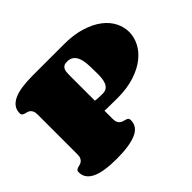

<svg xmlns="http://www.w3.org/2000/svg" viewBox="-168 -1019 1261 1261"><g transform="rotate(-45 462.5 -389.0)"><path d="M505.4 -368.2Q527.8 -368.2 541.5 -378.9Q555.2 -389.6 562 -406.2Q568.8 -422.9 571 -443.4Q573.2 -463.9 573.2 -482.9Q573.2 -495.6 572.8 -506.3Q572.3 -517.1 572.3 -525.9Q572.3 -553.7 570.1 -581.8Q567.9 -609.9 559.3 -632.3Q550.8 -654.8 533.7 -668.9Q516.6 -683.1 487.3 -683.1Q468.8 -683.1 458.3 -677Q447.8 -670.9 442.6 -660.2Q437.5 -649.4 436.3 -635.5Q435.1 -621.6 435.1 -605.5V-373Q436.5 -371.6 444.3 -370.6Q451.2 -369.6 465.1 -368.9Q479 -368.2 505.4 -368.2ZM551.3 -777.8Q643.1 -777.8 711.2 -756.6Q779.3 -735.4 824.5 -700.9Q869.6 -666.5 891.8 -622.3Q914.1 -578.1 914.1 -532.2Q914.1 -484.9 890.9 -439.2Q867.7 -393.6 822 -357.9Q776.4 -322.3 708.5 -300.5Q640.6 -278.8 551.3 -278.8Q543.5 -278.8 526.9 -279.1Q510.3 -279.3 491.9 -279.5Q473.6 -279.8 457 -280Q440.4 -280.3 433.1 -280.8V-207Q433.1 -185.1 439 -172.9Q444.8 -160.6 453.6 -154.3Q462.4 -147.9 472.7 -145.5Q482.9 -143.1 491.7 -140.1Q500.5 -137.2 506.3 -132.1Q512.2 -127 512.2 -115.2Q512.2 -54.2 449.2 -27.1Q386.2 0 267.1 0Q209.5 0 164.8 -6.6Q120.1 -13.2 89.6 -27.1Q59.1 -41 43.2 -63Q27.3 -85 27.3 -115.2Q27.3 -127 33.2 -132.1Q39.1 -137.2 47.6 -139.9Q56.2 -142.6 66.2 -145Q76.2 -147.5 84.7 -153.6Q93.3 -159.7 99.1 -171.4Q105 -183.1 105 -205.1V-573.2Q105 -594.7 99.1 -606.7Q93.3 -618.7 84.7 -624.8Q76.2 -630.9 66.2 -633.3Q56.2 -635.7 47.6 -638.4Q39.1 -641.1 33.2 -646.2Q27.3 -651.4 27.3 -663.1Q27.3 -692.9 42.7 -714.6Q58.1 -736.3 87.9 -750.5Q117.7 -764.6 161.1 -771.2Q204.6 -777.8 260.7 -777.8H267.1Z"/></g></svg>

Font: Corben
Style: Bold
Weight: 700
Designer: vernon adams
Foundry: vernon adams
Version: Version 1.101; ttfautohint (v1.6)